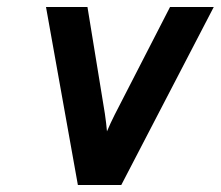

<svg xmlns="http://www.w3.org/2000/svg" viewBox="-20 -531 634 551"><path d="M203.5 0 112 -511H231L281 -204.5Q283 -191 284.5 -178.2Q286 -165.5 287 -154Q291.5 -165 297.5 -177.8Q303.5 -190.5 309 -201.5L468 -511H593.5L328 0Z"/></svg>

Font: Overpass
Style: Bold Italic
Weight: 700
Italic angle: -10°
Designer: Delve Withrington, Dave Bailey, Thomas Jockin
Foundry: Delve Fonts LLC
Version: Version 4.000; ttfautohint (v1.8.3)